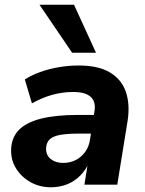

<svg xmlns="http://www.w3.org/2000/svg" viewBox="-20 -781 615 812"><path d="M196 11Q147 11 108.5 -11Q70 -33 48 -68.5Q26 -104 27 -147Q28 -198 59 -230.5Q90 -263 152.5 -279Q215 -295 312 -295H390L378 -216H314Q265 -216 234.5 -210.5Q204 -205 190 -191.5Q176 -178 175 -154Q174 -125 194.5 -108.5Q215 -92 247 -92Q276 -92 300 -104Q324 -116 340.5 -139Q357 -162 361 -193L379 -307Q387 -349 364.5 -370.5Q342 -392 289 -392Q246 -392 203 -380.5Q160 -369 115 -344L85 -445Q113 -463 150.5 -476.5Q188 -490 229.5 -497Q271 -504 313 -504Q397 -504 446 -474Q495 -444 512.5 -392Q530 -340 520 -272L476 0H337L353 -100H360Q344 -63 319 -38Q294 -13 262.5 -1Q231 11 196 11ZM285 -558 147 -761H293L386 -558Z"/></svg>

Font: Nunito Sans 11pt ExtraBold
Style: Italic
Weight: 800
Italic angle: -9°
Version: Version 3.101;gftools[0.9.27]